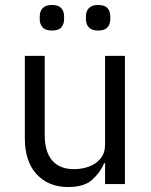

<svg xmlns="http://www.w3.org/2000/svg" viewBox="-20 -741 608 773"><path d="M403 0V-84H399Q384 -47 351.5 -17.5Q319 12 254 12Q175 12 127.5 -39.5Q80 -91 80 -185V-516H160V-199Q160 -130 190 -95Q220 -60 278 -60Q310 -60 338.5 -70.5Q367 -81 385 -103Q403 -125 403 -159V-516H483V0ZM189 -618Q164 -618 152 -630.5Q140 -643 140 -664V-675Q140 -696 152 -708.5Q164 -721 189 -721Q215 -721 226.5 -708.5Q238 -696 238 -675V-664Q238 -643 226.5 -630.5Q215 -618 189 -618ZM375 -618Q350 -618 338 -630.5Q326 -643 326 -664V-675Q326 -696 338 -708.5Q350 -721 375 -721Q401 -721 412.5 -708.5Q424 -696 424 -675V-664Q424 -643 412.5 -630.5Q401 -618 375 -618Z"/></svg>

Font: IBM Plex Sans
Style: Regular
Weight: 400
Designer: Mike Abbink, Paul van der Laan, Pieter van Rosmalen
Foundry: Bold Monday
Version: Version 3.201